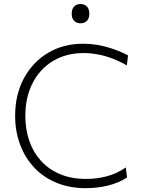

<svg xmlns="http://www.w3.org/2000/svg" viewBox="-20 -948 726 977"><path d="M416.5 9.5Q333 9.5 266.2 -18.5Q199.5 -46.5 153 -96.5Q106.5 -146.5 81.8 -213.8Q57 -281 57 -358.5Q57 -467 101.8 -549.8Q146.5 -632.5 224.5 -679Q302.5 -725.5 402.5 -725.5Q438.5 -725.5 472 -720Q505.5 -714.5 535 -705.5Q564.5 -696.5 589.2 -686.2Q614 -676 631.5 -666L625.5 -615Q586.5 -637.5 549.2 -651.2Q512 -665 475.8 -671.5Q439.5 -678 404.5 -678Q318 -678 251.2 -638.5Q184.5 -599 146.8 -527Q109 -455 109 -357.5Q109 -291 128.5 -233Q148 -175 187 -131.2Q226 -87.5 284 -62.5Q342 -37.5 418 -37.5Q444.5 -37.5 470.8 -40.8Q497 -44 522.8 -50.8Q548.5 -57.5 573 -68.8Q597.5 -80 620 -96L626.5 -45Q605.5 -31 580.5 -20.5Q555.5 -10 528.5 -3.5Q501.5 3 473.2 6.2Q445 9.5 416.5 9.5ZM389 -829.5Q370 -829.5 357.5 -841.8Q345 -854 345 -878Q345 -903 357.5 -915.2Q370 -927.5 390 -927.5Q410 -927.5 422.2 -915Q434.5 -902.5 434.5 -878Q434.5 -854 422.2 -841.8Q410 -829.5 389 -829.5Z"/></svg>

Font: Commissioner Thin ExtraLight
Style: Regular
Weight: 250
Version: Version 1.000